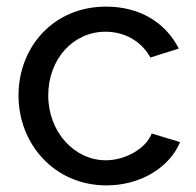

<svg xmlns="http://www.w3.org/2000/svg" viewBox="-20 -551 594 581"><path d="M36 -262C36 -115 145 10 302 10C407 10 493 -45 525 -121L439 -147C423 -103 361 -66 300 -66C205 -66 126 -152 126 -262C126 -373 202 -455 299 -455C358 -455 408 -426 435 -377L521 -404C482 -481 405 -531 301 -531C142 -531 36 -409 36 -262Z"/></svg>

Font: Raleway Med
Style: Regular
Weight: 500
Designer: Matt McInerney, Pablo Impallari, Rodrigo Fuenzalida
Foundry: Matt McInerney, Pablo Impallari, Rodrigo Fuenzalida
Version: Version 3.00 July 28, 2015